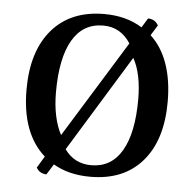

<svg xmlns="http://www.w3.org/2000/svg" viewBox="-44 -568 638 630"><g transform="rotate(5 275.0 -252.5)"><path d="M453 -501 432 -467Q469 -433 488 -379Q507 -325 507 -254Q507 -128 446 -57.5Q385 13 275 13Q204 13 153 -17L131 18Q107 16 98 -2L121 -40Q42 -110 42 -254Q42 -381 103.5 -452Q165 -523 275 -523Q348 -523 400 -490L419 -521Q442 -521 453 -501ZM139 -254Q139 -211 146.5 -176Q154 -141 168 -115L365 -434Q349 -459 326.5 -472Q304 -485 275 -485Q208 -485 173.5 -425.5Q139 -366 139 -254ZM275 -25Q341 -25 375.5 -84Q410 -143 410 -254Q410 -295 403 -329Q396 -363 382 -388L187 -70Q219 -25 275 -25Z"/></g></svg>

Font: Arima Medium
Style: Regular
Weight: 500
Designer: Joana Correia and Natanael Gama
Foundry: NDISCOVER
Version: Version 1.101;gftools[0.9.23]